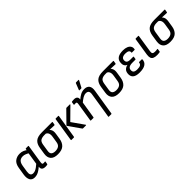

<svg xmlns="http://www.w3.org/2000/svg" viewBox="258 -2035 3561 3561"><g transform="rotate(-45 2038.0 -255.0)"><path d="M170 12Q101 12 73.5 -38Q46 -88 59 -173L83 -323Q98 -418 151.5 -459Q205 -500 278 -500Q327 -500 365 -483.5Q403 -467 422 -450L416 -377Q388 -397 353.5 -411Q319 -425 286 -425Q250 -425 225 -412Q200 -399 184 -371.5Q168 -344 161 -299L141 -170Q133 -117 148 -90Q163 -63 203 -63Q228 -63 253 -72.5Q278 -82 310 -104.5Q342 -127 386 -166L372 -88Q333 -54 299.5 -31.5Q266 -9 235 1.5Q204 12 170 12ZM451 12Q400 12 376.5 -10Q353 -32 360 -82L363 -102L363 -134L404 -397L414 -430L422 -478Q423 -483 425.5 -485.5Q428 -488 432 -488H491Q502 -488 500 -478L443 -116Q438 -81 445 -71Q452 -61 470 -61Q480 -61 490 -62Q500 -63 507 -64Q517 -65 515 -54L506 -3Q505 6 496 7Q486 9 476.5 10.5Q467 12 451 12Z M778 12Q675 12 631.5 -38Q588 -88 601 -174L621 -305Q635 -400 687.5 -444Q740 -488 851 -488H1118Q1129 -488 1127 -478L1118 -425Q1117 -421 1115 -418Q1113 -415 1108 -415L984 -420V-419Q998 -404 1007.5 -385.5Q1017 -367 1019.5 -341.5Q1022 -316 1016 -279L999 -170Q986 -85 935 -36.5Q884 12 778 12ZM782 -63Q838 -63 872 -86.5Q906 -110 915 -167L934 -286Q941 -327 935.5 -353.5Q930 -380 916.5 -396Q903 -412 885 -419H843Q787 -419 752 -397.5Q717 -376 706 -310L684 -168Q675 -111 702.5 -87Q730 -63 782 -63Z M1444 0Q1436 0 1432 -6L1262 -247Q1259 -251 1263 -255L1486 -482Q1492 -488 1501 -488H1584Q1589 -488 1590.5 -484Q1592 -480 1587 -475L1359 -250L1526 -12Q1530 -7 1527 -3.5Q1524 0 1519 0ZM1140 0Q1136 0 1133 -3Q1130 -6 1131 -10L1205 -478Q1207 -488 1216 -488H1280Q1290 -488 1289 -478L1214 -10Q1212 0 1204 0Z M1936 185Q1926 185 1928 175L2008 -329Q2016 -379 1998.5 -402Q1981 -425 1940 -425Q1902 -425 1862 -402Q1822 -379 1757 -323L1770 -400Q1826 -452 1873.5 -476Q1921 -500 1973 -500Q2044 -500 2075 -458Q2106 -416 2092 -333L2011 175Q2009 185 2000 185ZM1652 0Q1641 0 1643 -10L1701 -379Q1706 -410 1699.5 -418.5Q1693 -427 1673 -427Q1667 -427 1658 -426.5Q1649 -426 1641 -425Q1636 -424 1634 -427.5Q1632 -431 1633 -435L1641 -486Q1642 -491 1644.5 -493Q1647 -495 1651 -496Q1665 -498 1681 -499Q1697 -500 1707 -500Q1750 -500 1771 -478.5Q1792 -457 1786 -418L1783 -399L1781 -355L1726 -10Q1724 0 1715 0ZM1897 -546Q1892 -546 1891 -549.5Q1890 -553 1892 -558L1942 -685Q1944 -691 1948 -693Q1952 -695 1958 -695H2017Q2023 -695 2024.5 -691Q2026 -687 2023 -682L1956 -556Q1951 -546 1940 -546Z M2380 12Q2277 12 2233.5 -38Q2190 -88 2203 -174L2223 -305Q2237 -400 2289.5 -444Q2342 -488 2453 -488H2720Q2731 -488 2729 -478L2720 -425Q2719 -421 2717 -418Q2715 -415 2710 -415L2586 -420V-419Q2600 -404 2609.5 -385.5Q2619 -367 2621.5 -341.5Q2624 -316 2618 -279L2601 -170Q2588 -85 2537 -36.5Q2486 12 2380 12ZM2384 -63Q2440 -63 2474 -86.5Q2508 -110 2517 -167L2536 -286Q2543 -327 2537.5 -353.5Q2532 -380 2518.5 -396Q2505 -412 2487 -419H2445Q2389 -419 2354 -397.5Q2319 -376 2308 -310L2286 -168Q2277 -111 2304.5 -87Q2332 -63 2384 -63Z M2920 12Q2823 12 2781 -27Q2739 -66 2749 -141Q2753 -171 2767 -193Q2781 -215 2804.5 -229.5Q2828 -244 2858 -250V-251Q2822 -265 2806.5 -298Q2791 -331 2798 -381Q2807 -440 2853.5 -470Q2900 -500 2988 -500Q3046 -500 3086.5 -483.5Q3127 -467 3146 -436.5Q3165 -406 3157 -363Q3156 -353 3148 -353H3081Q3070 -353 3072 -363Q3077 -395 3052 -411Q3027 -427 2977 -427Q2947 -427 2924.5 -420Q2902 -413 2889 -398.5Q2876 -384 2874 -361Q2870 -321 2891.5 -301Q2913 -281 2966 -281H3039Q3050 -281 3048 -271L3041 -224Q3039 -214 3030 -214H2946Q2914 -214 2889.5 -206.5Q2865 -199 2851 -184Q2837 -169 2834 -146Q2829 -102 2851.5 -81.5Q2874 -61 2933 -61Q2986 -61 3011.5 -75.5Q3037 -90 3041 -124Q3042 -135 3051 -135H3117Q3127 -135 3127 -125Q3125 -59 3074.5 -23.5Q3024 12 2920 12Z M3380 12Q3325 12 3293.5 -2.5Q3262 -17 3251.5 -49Q3241 -81 3249 -133L3303 -478Q3305 -488 3315 -488H3379Q3389 -488 3387 -478L3333 -129Q3327 -92 3341.5 -76.5Q3356 -61 3393 -61Q3409 -61 3425.5 -62.5Q3442 -64 3455 -66Q3466 -68 3464 -56L3456 -4Q3455 5 3446 6Q3433 8 3413.5 10Q3394 12 3380 12Z M3727 12Q3624 12 3580.5 -38Q3537 -88 3550 -174L3570 -305Q3584 -400 3636.5 -444Q3689 -488 3800 -488H4067Q4078 -488 4076 -478L4067 -425Q4066 -421 4064 -418Q4062 -415 4057 -415L3933 -420V-419Q3947 -404 3956.5 -385.5Q3966 -367 3968.5 -341.5Q3971 -316 3965 -279L3948 -170Q3935 -85 3884 -36.5Q3833 12 3727 12ZM3731 -63Q3787 -63 3821 -86.5Q3855 -110 3864 -167L3883 -286Q3890 -327 3884.5 -353.5Q3879 -380 3865.5 -396Q3852 -412 3834 -419H3792Q3736 -419 3701 -397.5Q3666 -376 3655 -310L3633 -168Q3624 -111 3651.5 -87Q3679 -63 3731 -63Z"/></g></svg>

Font: Sofia Sans Hairline
Style: Italic
Weight: 1
Italic angle: -9°
Designer: Botio Nikoltchev, Ani Petrova
Foundry: lettersoup
Version: Version 4.102